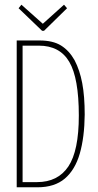

<svg xmlns="http://www.w3.org/2000/svg" viewBox="-20 -795 415 816"><path d="M51 1V-623H148Q205 -623 239.5 -601.5Q274 -580 297 -539Q319 -497 329.5 -441.5Q340 -386 340 -308Q339 -211 319 -142Q299 -73 255.5 -36Q212 1 139 1ZM76 -21H137Q226 -21 270.5 -87.5Q315 -154 315 -304Q315 -463 274.5 -532Q234 -601 145 -601H76ZM252 -775 265 -760 167 -664H159L59 -760L71 -775L162 -694Z"/></svg>

Font: Inconsolata Condensed ExtraLight
Style: Regular
Weight: 200
Width: 3
Monospace: yes
Designer: Raph Levien, Cyreal, Brenton Simpson
Foundry: Raph Levien, Cyreal, Google
Version: Version 3.100; ttfautohint (v1.8.4.7-5d5b)